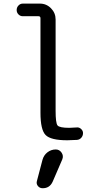

<svg xmlns="http://www.w3.org/2000/svg" viewBox="-20 -750 540 1040"><path d="M210 116.2Q216.8 90.8 236.8 75.2Q256.8 59.6 282.2 59.6Q301.8 59.6 313.5 76.7Q325.2 93.8 317.4 113.3L265.6 233.4Q249 270.5 210 269.5Q195.3 269.5 185.5 257.8Q175.8 246.1 179.7 231.4ZM103.5 -662.1Q89.8 -662.1 80.1 -671.9Q70.3 -681.6 70.3 -695.8Q70.3 -710 80.1 -720.2Q89.8 -730.5 103.5 -730.5H196.3Q231.4 -730.5 256.3 -705.1Q281.2 -679.7 281.2 -644.5V-150.4Q281.2 -84 291.5 -70.8Q301.8 -57.6 355.5 -57.6Q367.2 -57.6 394.5 -59.6Q408.2 -61.5 418.9 -51.8Q429.7 -42 429.7 -29.3Q429.7 -14.6 420.4 -3.9Q411.1 6.8 396.5 7.8Q362.3 9.8 344.7 9.8Q254.9 9.8 227.1 -18.6Q199.2 -46.9 199.2 -139.6V-651.4Q199.2 -662.1 188.5 -662.1Z"/></svg>

Font: Rounded-X Mgen+ 1m regular
Style: Regular
Weight: 400
Designer: [Source Han Sans]
Ryoko NISHIZUKA  (kana & ideographs); Paul D. Hunt (Latin, Greek & Cyrillic); Wenlong ZHANG  (bopomofo
Version: Version 1.059.20150602